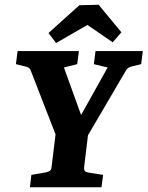

<svg xmlns="http://www.w3.org/2000/svg" viewBox="-20 -788 621 808"><path d="M226 -191 109 -492Q107 -498 102 -502Q97 -506 91 -507L47 -518L54 -573H312L305 -518L249 -504L335 -266H300L433 -504L375 -518L382 -573H581L574 -518L533 -508Q518 -504 511 -493L334 -191ZM106 0 112 -52 175 -63Q183 -65 189.5 -69Q196 -73 197 -85L216 -241H353L334 -85Q333 -73 337.5 -68Q342 -63 357 -61L414 -52L407 0ZM184 -649 314 -766 395 -768 491 -652 454 -610 348 -683 216 -607Z"/></svg>

Font: Yrsa
Style: Italic
Weight: 400
Italic angle: -7.10001°
Designer: Anna Giedrys (Yrsa+Rasa design), David Brezina (Yrsa art-direction, Rasa art-direction, design)
Foundry: Rosetta Type Foundry
Version: Version 2.004